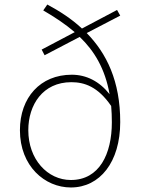

<svg xmlns="http://www.w3.org/2000/svg" viewBox="-20 -815 626 848"><path d="M471 -347C473 -324 474 -300 474 -275C474 -135 419 -20 293 -20C190 -20 105 -111 105 -240C105 -352 169 -452 295 -452C352 -452 412 -433 471 -347ZM177 -571 332 -652C396 -591 444 -512 464 -399C419 -456 361 -485 297 -485C158 -485 68 -384 68 -240C68 -81 178 13 293 13C421 13 511 -99 511 -276C511 -457 451 -579 363 -669L511 -746L497 -771L342 -689C296 -732 243 -766 189 -795L171 -769C221 -740 268 -709 310 -673L164 -596Z"/></svg>

Font: Noto Sans CJK SC Thin
Style: Regular
Weight: 100
Designer: Ryoko NISHIZUKA 西塚涼子 (kana, bopomofo & ideographs); Paul D. Hunt (Latin, Greek & Cyrillic); Sandoll Communications 산돌커뮤니
Foundry: Adobe
Version: Version 2.004;hotconv 1.0.118;makeotfexe 2.5.65603